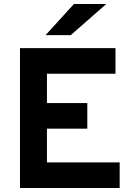

<svg xmlns="http://www.w3.org/2000/svg" viewBox="-20 -941 664 961"><path d="M512 -921 334 -765H208L350 -921ZM80 0V-700H558V-572H215V-425H417V-297H215V-128H579V0Z"/></svg>

Font: ReCut ExtraBold
Style: Regular
Weight: 800
Designer: Giant Group (for alternate capitals set)
Version: Version 2.002;FEAKit 1.0